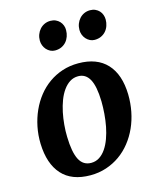

<svg xmlns="http://www.w3.org/2000/svg" viewBox="-122 -904 818 1001"><g transform="rotate(-15 286.5 -404.0)"><path d="M444.8 -664.1Q431.6 -664.1 419.9 -669.9Q408.2 -675.8 399.4 -685.5Q390.6 -695.3 385.7 -708Q380.9 -720.7 380.9 -734.4Q380.9 -752 386.7 -767.3Q392.6 -782.7 403.1 -794.4Q413.6 -806.2 428.2 -813Q442.9 -819.8 460.4 -819.8Q476.1 -819.8 488.5 -814.2Q501 -808.6 509.8 -799.1Q518.6 -789.6 522.9 -777.3Q527.3 -765.1 527.3 -752Q527.3 -734.4 521.7 -718.3Q516.1 -702.1 505.6 -690.2Q495.1 -678.2 479.7 -671.1Q464.4 -664.1 444.8 -664.1ZM231 -664.1Q217.8 -664.1 206.1 -669.9Q194.3 -675.8 185.5 -685.5Q176.8 -695.3 171.9 -708Q167 -720.7 167 -734.4Q167 -752 172.9 -767.3Q178.7 -782.7 189.2 -794.4Q199.7 -806.2 214.4 -813Q229 -819.8 246.6 -819.8Q262.2 -819.8 274.7 -814.2Q287.1 -808.6 295.9 -799.1Q304.7 -789.6 309.3 -777.3Q314 -765.1 313.5 -752Q313.5 -734.4 307.9 -718.3Q302.2 -702.1 291.7 -690.2Q281.2 -678.2 265.9 -671.1Q250.5 -664.1 231 -664.1ZM31.7 -213.4Q30.3 -260.3 39.3 -304.9Q48.3 -349.6 66.2 -389.2Q84 -428.7 110.1 -461.7Q136.2 -494.6 169.7 -518.3Q203.1 -542 243.2 -555.2Q283.2 -568.4 329.1 -568.4Q429.7 -568.4 483.4 -510.5Q537.1 -452.6 539.6 -344.2Q540.5 -297.4 531.7 -252.4Q522.9 -207.5 505.1 -168Q487.3 -128.4 460.9 -95.2Q434.6 -62 401.1 -38.3Q367.7 -14.6 327.4 -1.2Q287.1 12.2 241.7 12.2Q140.6 12.2 87.9 -46.4Q35.2 -105 31.7 -213.4ZM261.7 -49.3Q286.6 -49.3 306.4 -62.3Q326.2 -75.2 341.3 -97.4Q356.4 -119.6 367.2 -149.2Q377.9 -178.7 384.3 -211.4Q390.6 -244.1 393.3 -278.6Q396 -313 395.5 -345.2Q393.6 -427.7 372.6 -465.6Q351.6 -503.4 311.5 -503.4Q286.6 -503.4 266.6 -490.7Q246.6 -478 231 -456.1Q215.3 -434.1 204.3 -405.3Q193.4 -376.5 186.5 -344Q179.7 -311.5 176.8 -277.8Q173.8 -244.1 174.8 -212.4Q176.8 -129.4 197.5 -89.4Q218.3 -49.3 261.7 -49.3Z"/></g></svg>

Font: Merriweather Bold
Style: Italic
Weight: 700
Italic angle: -7°
Designer: Eben Sorkin ( eben@eyebytes.com )
Foundry: Eben Sorkin ( eben@eyebytes.com )
Version: Version 1.5; ttfautohint (v0.97) -l 13 -r 13 -G 200 -x 24 -f